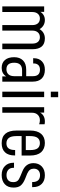

<svg xmlns="http://www.w3.org/2000/svg" viewBox="796 -1526 737 2370"><g transform="rotate(90 1165.0 -340.5)"><path d="M58.6 -516.6H126V-469.7Q140.6 -495.1 168 -510.7Q194.3 -525.4 226.6 -525.4Q263.7 -525.4 293 -507.8Q323.2 -489.3 338.9 -460Q348.6 -475.6 360.4 -487.8Q372.1 -500 387.7 -508.8Q418 -525.4 453.1 -525.4Q520.5 -525.4 553.7 -486.3Q586.9 -447.3 586.9 -374V0H517.6V-371.1Q517.6 -416 496.1 -440.4Q474.6 -463.9 439.5 -463.9Q401.4 -463.9 379.9 -439.5Q357.4 -414.1 357.4 -372.1V0H289.1V-371.1Q289.1 -415 267.6 -439.5Q246.1 -463.9 208 -463.9Q171.9 -463.9 150.4 -439.5Q127.9 -414.1 127.9 -371.1V0H58.6Z M987.3 -375V0H922.9V-47.9Q887.7 7.8 817.4 7.8Q753.9 7.8 719.7 -33.2Q685.5 -73.2 685.5 -146.5Q685.5 -215.8 725.6 -255.9Q764.6 -294.9 839.8 -294.9H919.9V-377.9Q919.9 -464.8 839.8 -464.8Q802.7 -464.8 783.2 -445.3Q762.7 -424.8 762.7 -388.7V-380.9H698.2V-389.6Q698.2 -453.1 737.3 -489.3Q774.4 -525.4 839.8 -525.4Q911.1 -525.4 949.2 -486.3Q987.3 -447.3 987.3 -375ZM919.9 -148.4V-244.1H846.7Q753.9 -244.1 753.9 -147.5Q753.9 -51.8 834 -50.8Q874 -50.8 897.5 -76.2Q919.9 -101.6 919.9 -148.4Z M1111.3 -516.6H1178.7V0H1111.3ZM1111.3 -689.5H1179.7V-598.6H1111.3Z M1302.7 -516.6H1369.1V-465.8Q1384.8 -495.1 1414.1 -510.7Q1442.4 -525.4 1477.5 -525.4Q1501 -525.4 1513.7 -521.5V-455.1Q1486.3 -463.9 1463.9 -463.9Q1422.9 -463.9 1397.5 -438.5Q1371.1 -412.1 1371.1 -367.2V0H1302.7Z M1659.2 -238.3V-176.8Q1659.2 -108.4 1682.6 -80.1Q1706.1 -50.8 1749 -50.8Q1831.1 -50.8 1831.1 -154.3V-158.2H1898.4V-155.3Q1898.4 -73.2 1859.4 -33.2Q1820.3 7.8 1747.1 7.8Q1590.8 7.8 1590.8 -175.8V-342.8Q1590.8 -432.6 1631.8 -479.5Q1671.9 -525.4 1744.1 -525.4Q1815.4 -525.4 1858.4 -479.5Q1899.4 -432.6 1899.4 -342.8V-238.3ZM1659.2 -340.8V-290H1832V-342.8Q1832 -408.2 1809.6 -436.5Q1788.1 -463.9 1745.1 -463.9Q1704.1 -463.9 1681.6 -435.5Q1659.2 -407.2 1659.2 -340.8Z M1988.3 -138.7V-144.5H2050.8V-138.7Q2050.8 -95.7 2075.2 -74.2Q2100.6 -51.8 2141.6 -51.8Q2180.7 -51.8 2204.1 -72.3Q2227.5 -92.8 2227.5 -134.8Q2227.5 -168.9 2211.9 -187.5Q2204.1 -197.3 2190.4 -205.6Q2176.8 -213.9 2157.2 -221.7L2091.8 -249Q1993.2 -290 1993.2 -383.8Q1993.2 -448.2 2034.2 -487.3Q2074.2 -525.4 2142.6 -525.4Q2210.9 -525.4 2250 -486.3Q2289.1 -447.3 2289.1 -380.9V-368.2H2226.6V-374Q2226.6 -418 2205.1 -442.4Q2183.6 -465.8 2141.6 -465.8Q2105.5 -465.8 2083 -445.3Q2061.5 -424.8 2061.5 -388.7Q2061.5 -361.3 2075.2 -341.8Q2087.9 -323.2 2124 -306.6L2189.5 -280.3Q2242.2 -258.8 2268.6 -228Q2294.9 -197.3 2294.9 -139.6Q2294.9 -69.3 2253.9 -31.2Q2211.9 7.8 2139.6 7.8Q2069.3 7.8 2029.3 -32.2Q1988.3 -72.3 1988.3 -138.7Z"/></g></svg>

Font: Dinish Condensed
Style: Regular
Weight: 400
Width: 3
Designer: Bert Driehuis
Foundry: Playbeing
Version: Version 3.006; git-39231f3c-release